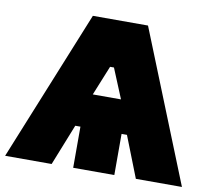

<svg xmlns="http://www.w3.org/2000/svg" viewBox="-94 -789 976 878"><g transform="rotate(10 394.5 -350.0)"><path d="M-16 0H200L276 -191H300V0H491V-191H516L591 0H805L524 -700H268ZM330 -346 386 -484H404L461 -346Z"/></g></svg>

Font: Fixel Display Black
Style: Regular
Weight: 900
Designer: AlfaBravo + MacPaw
Foundry: Kyrylo Tkachov, Marchela Mozhyna, Serhii Makarenko, Maria Weinstein, Zakhar Kryvoshyya
Version: Version 1.211